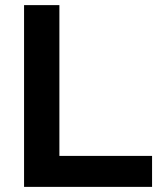

<svg xmlns="http://www.w3.org/2000/svg" viewBox="-20 -730 624 750"><path d="M574 0H74V-710H212V-121H574Z"/></svg>

Font: Raleway
Style: Bold
Weight: 700
Designer: Matt McInerney, Pablo Impallari, Rodrigo Fuenzalida
Foundry: Matt McInerney, Pablo Impallari, Rodrigo Fuenzalida
Version: Version 3.000